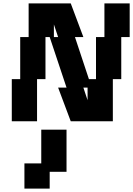

<svg xmlns="http://www.w3.org/2000/svg" viewBox="-20 -720 790 1140"><path d="M600 -500H550V-250H508L425 -500H475L400 -700H150V-500H100V-250H50V0H200V-250H250V-500H275L375 -200H325L400 0H650V-250H700V-500H750V-700H600ZM125 400H275V300H375V50H225V250H125ZM300 -500V-575L325 -500ZM475 -200H500V-125Z"/></svg>

Font: LS-VG5000 Bold Shifted
Style: Regular
Weight: 400
Designer: Justin Bihan, 2021
Foundry: Justin Bihan, 2021
Version: Version 1.000;Glyphs 3.1.2 (3151)